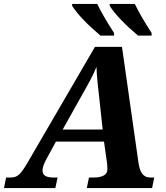

<svg xmlns="http://www.w3.org/2000/svg" viewBox="-69 -951 842 971"><path d="M213.9 -234.9 165 -145Q155.3 -127 150.6 -113.3Q146 -99.6 146 -88.9Q146 -70.3 159.7 -61.8Q173.3 -53.2 202.1 -53.2H222.2L210.9 0H-48.8L-38.1 -53.2H-17.1Q-3.4 -53.2 7.1 -56.4Q17.6 -59.6 27.3 -68.4Q37.1 -77.1 47.6 -92.3Q58.1 -107.4 71.8 -130.9L411.1 -713.9H547.9L631.8 -125Q634.3 -109.4 638.4 -96.2Q642.6 -83 649.4 -73.5Q656.2 -64 666.7 -58.6Q677.2 -53.2 692.9 -53.2H710.9L700.2 0H370.1L380.9 -53.2H403.8Q436 -53.2 455.1 -63.2Q474.1 -73.2 474.1 -95.2Q474.1 -103.5 473.6 -111.6Q473.1 -119.6 472.2 -127L457 -234.9ZM432.1 -463.9Q429.7 -485.8 427.5 -505.1Q425.3 -524.4 423.6 -542.5Q421.9 -560.5 420.7 -577.6Q419.4 -594.7 418.9 -612.8Q411.6 -594.7 404.3 -579.3Q397 -564 388.7 -548.1Q380.4 -532.2 370.4 -514.4Q360.4 -496.6 347.2 -473.1L248 -295.9H450.2ZM628.9 -771Q529.8 -854.5 485.8 -920.9V-931.2H612.8Q638.7 -876 697.8 -784.2V-771ZM439 -771Q339.8 -854.5 295.9 -920.9V-931.2H422.9Q448.7 -876 507.8 -784.2V-771Z"/></svg>

Font: Droid Serif
Style: Bold Italic
Weight: 700
Italic angle: -12°
Designer: Monotype Design team
Foundry: Monotype Imaging Inc.
Version: Version 1.03